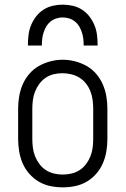

<svg xmlns="http://www.w3.org/2000/svg" viewBox="-20 -798 540 826"><path d="M250 8Q223 8 196.5 2.5Q170 -3 147 -16.5Q124 -30 106 -50.5Q88 -71 77.5 -95.5Q67 -120 62.5 -146.5Q58 -173 58 -200V-330Q58 -357 62.5 -383.5Q67 -410 77.5 -434.5Q88 -459 106 -480Q124 -501 147 -514Q170 -527 196.5 -534Q223 -541 250 -541Q277 -541 303.5 -534Q330 -527 353 -514Q376 -501 394 -480Q412 -459 422.5 -434.5Q433 -410 437.5 -383.5Q442 -357 442 -330V-200Q442 -173 437.5 -146.5Q433 -120 422.5 -95.5Q412 -71 394 -50.5Q376 -30 353 -16.5Q330 -3 303.5 2.5Q277 8 250 8ZM250 -47Q269 -47 288 -51.5Q307 -56 323 -66.5Q339 -77 350.5 -92.5Q362 -108 369 -125.5Q376 -143 378.5 -162Q381 -181 381 -200V-330Q381 -349 378.5 -368Q376 -387 369 -405Q362 -423 350 -438.5Q338 -454 321.5 -464Q305 -474 286 -478.5Q267 -483 248 -483Q229 -483 210.5 -478.5Q192 -474 176.5 -463.5Q161 -453 149.5 -437.5Q138 -422 131 -404.5Q124 -387 121.5 -368Q119 -349 119 -330V-200Q119 -181 121.5 -162Q124 -143 131 -125.5Q138 -108 149.5 -92.5Q161 -77 177 -66.5Q193 -56 212 -51.5Q231 -47 250 -47ZM100 -602Q100 -624 102.5 -646Q105 -668 113 -688Q121 -708 134.5 -726Q148 -744 166.5 -756Q185 -768 206.5 -773Q228 -778 250 -778Q272 -778 293.5 -773Q315 -768 333.5 -756Q352 -744 365.5 -726Q379 -708 387 -688Q395 -668 397.5 -646Q400 -624 400 -602H340Q340 -616 338.5 -630Q337 -644 332.5 -658Q328 -672 321 -684Q314 -696 303 -705Q292 -714 278 -718.5Q264 -723 250 -723Q236 -723 222 -718.5Q208 -714 197 -705Q186 -696 179 -684Q172 -672 167.5 -658Q163 -644 161.5 -630Q160 -616 160 -602Z"/></svg>

Font: Iosevka Term Light
Style: Regular
Weight: 300
Monospace: yes
Designer: Belleve Invis
Foundry: Belleve Invis
Version: Version 9.0.1; ttfautohint (v1.8.3)